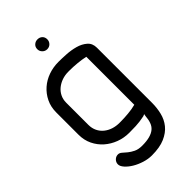

<svg xmlns="http://www.w3.org/2000/svg" viewBox="-271 -804 1061 1061"><g transform="rotate(-45 260.0 -273.5)"><path d="M252 -647Q236 -647 224.5 -658.5Q213 -670 213 -686Q213 -703 224.5 -713.5Q236 -724 252 -724Q269 -724 280 -713.5Q291 -703 291 -686Q291 -670 280 -658.5Q269 -647 252 -647ZM375 -465Q348 -471 316 -474Q284 -477 258 -477H246Q220 -477 197 -469Q174 -461 156 -446.5Q138 -432 127.5 -411Q117 -390 117 -364V-191Q117 -164 127.5 -142.5Q138 -121 156 -106.5Q174 -92 197 -84.5Q220 -77 246 -77H256Q283 -77 316 -80Q349 -83 375 -90ZM452 -28Q452 11 443 48Q434 85 411 113.5Q388 142 348 159.5Q308 177 246 177Q217 177 187 167.5Q157 158 133 143.5Q109 129 93.5 111.5Q78 94 78 79Q78 63 89.5 51.5Q101 40 117 40Q129 40 139.5 49.5Q150 59 164 70.5Q178 82 197.5 91.5Q217 101 246 101Q281 101 305 94.5Q329 88 344 75.5Q359 63 366 43Q373 23 375 -4L377 -15Q375 -14 371.5 -12.5Q368 -11 366 -10Q327 -2 297.5 -1Q268 0 246 0Q205 0 168 -14Q131 -28 102.5 -53Q74 -78 57 -113Q40 -148 40 -191V-364Q40 -408 57 -443Q74 -478 102.5 -503Q131 -528 168 -541Q205 -554 246 -554Q271 -554 306.5 -552Q342 -550 374.5 -541Q407 -532 429.5 -512.5Q452 -493 452 -459Z"/></g></svg>

Font: VDS Compensated
Style: Light
Weight: 300
Designer: artmaker
Foundry: artmaker
Version: Version 1.000 2012 initial release